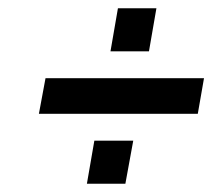

<svg xmlns="http://www.w3.org/2000/svg" viewBox="-20 -532 513 464"><path d="M74 -257 90 -343H473L458 -257ZM190 -88 208 -192H302L283 -88ZM247 -408 265 -512H358L340 -408Z"/></svg>

Font: Cuprum SemiBold
Style: Italic
Weight: 600
Italic angle: -10°
Version: Version 3.000